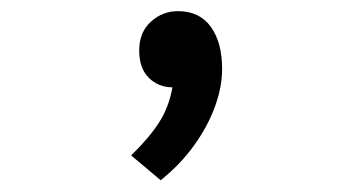

<svg xmlns="http://www.w3.org/2000/svg" viewBox="-20 -167 626 336"><path d="M261.2 148.4 209.5 105Q240.7 74.7 258.3 47.4Q275.9 20 281.7 -14.2Q257.3 -14.2 240.5 -30.8Q223.6 -47.4 223.6 -78.6Q223.6 -110.4 243.9 -128.9Q264.2 -147.5 291.5 -147.5Q329.1 -147.5 348.9 -120.1Q368.7 -92.8 368.7 -46.4Q368.7 -14.6 356 20Q343.3 54.7 319.3 87.9Q295.4 121.1 261.2 148.4Z"/></svg>

Font: Cascadia Code
Style: Regular
Weight: 400
Monospace: yes
Designer: Aaron Bell
Foundry: Saja Typeworks
Version: Version 2106.017